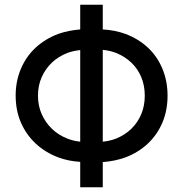

<svg xmlns="http://www.w3.org/2000/svg" viewBox="-20 -759 769 809"><path d="M318 30V-77Q268 -80 225 -96Q170 -117 130 -154.5Q90 -192 68 -243Q46 -294 46 -356Q46 -417 68 -469Q90 -521 130 -558Q170 -595 225 -616Q268 -631 318 -635V-739H413V-635Q465 -632 509 -616Q564 -595 603.5 -558Q643 -521 664.5 -469Q686 -417 686 -356Q686 -294 664.5 -243Q643 -192 603.5 -154.5Q564 -117 509 -96Q465 -80 413 -76V30ZM264 -175Q289 -165 318 -162V-548Q289 -545 264 -536Q226 -521 199 -495.5Q172 -470 156 -434.5Q140 -399 140 -356Q140 -313 156 -277.5Q172 -242 199 -216Q226 -190 264 -175ZM469 -536Q443 -546 413 -549V-162Q443 -165 469 -175Q506 -190 533 -216Q560 -242 575 -277.5Q590 -313 590 -356Q590 -399 575 -434.5Q560 -470 533 -495.5Q506 -521 469 -536Z"/></svg>

Font: Rising Sun Medium
Style: Regular
Weight: 500
Designer: Matt McInerney, Pablo Impallari, Rodrigo Fuenzalida (Raleway font), Stephen Hutchings (Greek), Cristiano Sobral (main ch
Foundry: The Rising Sun Project Authors
Version: Version 4.327; ttfautohint (v1.8.4.7-5d5b-dirty)